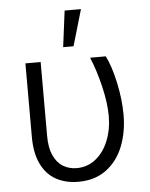

<svg xmlns="http://www.w3.org/2000/svg" viewBox="-54 -791 661 846"><g transform="rotate(-5 277.0 -368.5)"><path d="M138.7 -530.3V-203.1Q138.7 -150.9 154.3 -116.9Q169.9 -83 196.5 -66.9Q223.1 -50.8 256.8 -50.8Q303.7 -50.8 340.1 -79.3Q376.5 -107.9 396.7 -157.7Q417 -207.5 417 -268.6Q416.5 -326.7 399.4 -398.7Q382.3 -470.7 357.4 -530.3H426.8Q449.7 -485.4 466.1 -409.9Q482.4 -334.5 482.4 -267.6Q482.4 -190.9 457.5 -127.9Q432.6 -64.9 382.3 -27.6Q332 9.8 258.8 9.8Q202.1 9.8 159.9 -13.7Q117.7 -37.1 94.5 -85.2Q71.3 -133.3 71.3 -204.1V-530.3ZM263.7 -747.1H335.9L289.1 -586.9H243.2Z"/></g></svg>

Font: Pretendard Std Light
Style: Regular
Weight: 300
Designer: Base glyphs from Inter by Rasmus Andersson; Hangeul glyphs from Noto Sans CJK(Source Han Sans) by Jang Soo-young and Kan
Foundry: Kil Hyung-jin
Version: Version 1.309